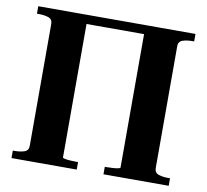

<svg xmlns="http://www.w3.org/2000/svg" viewBox="-79 -797 953 884"><g transform="rotate(10 397.5 -355.0)"><path d="M198 -710H597V-668H198ZM30 0V-35H38Q65 -35 84 -41.5Q103 -48 103 -70V-640Q103 -662 84 -668.5Q65 -675 38 -675H30V-710H263V-44Q263 -41 273 -39Q283 -37 298 -36Q313 -35 327 -35H335V0ZM460 0V-35H469Q483 -35 497.5 -36Q512 -37 522 -39Q532 -41 532 -44V-710H765V-675H757Q731 -675 711.5 -668.5Q692 -662 692 -640V-70Q692 -48 711.5 -41.5Q731 -35 757 -35H765V0Z"/></g></svg>

Font: Roboto Serif 144pt SemiBold
Style: Regular
Weight: 600
Version: Version 1.008